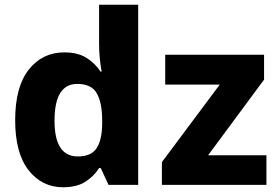

<svg xmlns="http://www.w3.org/2000/svg" viewBox="-20 -780 1171 810"><path d="M308 -120Q210 -120 210 -271Q210 -426 306 -426Q366 -426 388.5 -386Q411 -346 411 -272V-256Q410 -188 387 -154Q364 -120 308 -120ZM246 10Q304 10 340.5 -13.5Q377 -37 398 -71H405L438 0H563V-760H398V-595Q398 -561 401.5 -528.5Q405 -496 409 -478H404Q382 -512 345.5 -535.5Q309 -559 251 -559Q159 -559 101.5 -486.5Q44 -414 44 -273Q44 -134 100.5 -62Q157 10 246 10ZM1104 0H663V-96L907 -423H677V-549H1094V-444L858 -125H1104Z"/></svg>

Font: Noto Sans UI Extra
Style: Regular
Weight: 800
Designer: Monotype Design Team
Foundry: Monotype Imaging Inc.
Version: Version 1.901